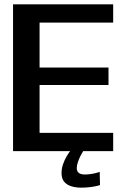

<svg xmlns="http://www.w3.org/2000/svg" viewBox="-20 -695 592 883"><path d="M40 0H500.5V-84H162V-304H479V-384.5H162V-591H500.5V-675H40ZM353 168Q372.5 168 390.5 166Q408.5 164 422 161Q435.5 158 440 156L438.5 95.5Q433.5 97.5 422 100.5Q410.5 103.5 396.8 105.5Q383 107.5 370.5 107.5Q351 107.5 342 99.8Q333 92 333 78Q333 66.5 338 51.2Q343 36 350.2 21.8Q357.5 7.5 362.5 0H302.5Q296 8 286.5 24Q277 40 270 60Q263 80 263 101Q263 127 275.8 141.5Q288.5 156 309 162Q329.5 168 353 168Z"/></svg>

Font: Anybody Thin Medium
Style: Regular
Weight: 500
Version: Version 1.113;gftools[0.9.25]